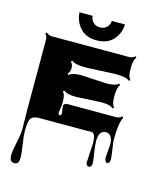

<svg xmlns="http://www.w3.org/2000/svg" viewBox="-176 -1005 1226 1515"><g transform="rotate(15 437.5 -247.5)"><path d="M543.9 -889.2H651.4Q649.4 -817.9 603.5 -765.1Q555.2 -710 465.3 -710Q377.9 -710 329.1 -765.6Q283.7 -817.9 279.8 -889.2H386.7Q389.2 -858.9 409.7 -837.4Q430.2 -815.9 465.6 -815.9Q501 -815.9 521.7 -837.2Q542.5 -858.4 543.9 -889.2ZM352.1 -81.1 344.2 -141.6V-147Q354.5 -165 372.1 -165L770.5 -164.6Q800.3 -164.6 818.8 -183.6L828.6 -173.8Q801.3 -123.5 801.3 8.3Q801.3 28.8 810.3 87.6Q819.3 146.5 819.3 165.8Q819.3 185.1 813 194.3Q806.6 203.6 797.9 203.6Q789.1 203.6 782.5 193.4Q775.9 183.1 775.9 165L783.7 57.1Q783.7 14.2 768.6 -7.6Q753.4 -29.3 727.5 -29.3Q669.4 -29.3 669.4 58.1Q669.4 91.8 679.4 155.8Q689.5 219.7 689.5 235.8Q689.5 252 682.1 260.5Q674.8 269 665.3 269Q655.8 269 648.7 261Q641.6 252.9 641.6 239.3L650.4 83.5Q650.4 -2 613.8 -2L576.7 -1H192.9Q149.4 -1 128.9 15.6Q105.5 35.2 105.5 126Q105.5 162.6 116.7 234.1Q127.9 305.7 127.9 341.8Q127.9 394 90.8 394Q50.8 394 50.8 340.3Q50.8 303.7 66.9 231.9Q83 160.2 83 123L80.6 -40.5V-609.9Q80.6 -640.1 62 -658.2L71.8 -668.5Q91.8 -649.4 120.6 -649.4H747.6Q777.3 -649.4 796.4 -668.5L806.2 -658.2Q784.7 -636.7 784.7 -574.2V-552.2Q784.7 -497.1 806.2 -476.6L796.4 -467.3Q772 -492.2 681.6 -492.2L439 -481Q349.1 -481 324.7 -505.9L314.5 -496.1Q333.5 -477.5 333.5 -447Q333.5 -416.5 314.5 -397.9L324.7 -388.7Q348.1 -413.1 423.3 -413.1L627.9 -401.9Q703.6 -401.9 728 -426.3L738.3 -416.5Q716.8 -395 716.8 -326.7V-307.6Q716.8 -255.4 738.3 -233.9L728 -223.6Q704.6 -248 628.9 -248L424.3 -237.3Q349.1 -237.3 324.7 -261.7L314.9 -252Q335.4 -231 335.4 -178.7L334.5 -140.6L326.2 -82Q326.2 -64.5 339.1 -64.5Q352.1 -64.5 352.1 -81.1Z"/></g></svg>

Font: Nosifer Caps
Style: Regular
Weight: 800
Version: Version 001.002